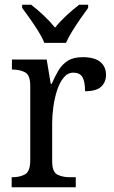

<svg xmlns="http://www.w3.org/2000/svg" viewBox="-20 -786 479 806"><path d="M29 0V-42H32Q63 -42 85 -54Q107 -66 107 -114V-426Q107 -471 85 -482.5Q63 -494 33 -494H30V-536H176L193 -434H197Q210 -464 225 -489.5Q240 -515 264 -530.5Q288 -546 327 -546Q377 -546 401 -526Q425 -506 425 -472Q425 -441 404.5 -422Q384 -403 337 -403Q337 -444 326 -462.5Q315 -481 288 -481Q264 -481 247 -460Q230 -439 219.5 -406.5Q209 -374 204 -337.5Q199 -301 199 -270V-109Q199 -64 221 -53Q243 -42 273 -42H298V0ZM166 -606Q157 -629 140.5 -655.5Q124 -682 105.5 -708Q87 -734 73 -753V-766H111Q137 -746 163.5 -721Q190 -696 211 -670Q232 -696 259 -721Q286 -746 312 -766H350V-753Q336 -734 318 -708Q300 -682 283.5 -655.5Q267 -629 257 -606Z"/></svg>

Font: Noto Serif Tamil SemiCondensed
Style: Regular
Weight: 400
Width: 4
Designer: Indian Type Foundry, Tom Grace, and the Monotype Design Team
Foundry: Monotype Imaging Inc.
Version: Version 2.004; ttfautohint (v1.8.4.7-5d5b)